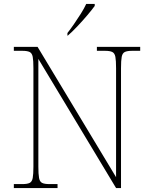

<svg xmlns="http://www.w3.org/2000/svg" viewBox="-20 -951 771 971"><path d="M50 0V-20H93Q118 -20 130 -26Q142 -32 145.5 -51Q149 -70 149 -108V-606Q149 -645 145.5 -663.5Q142 -682 130 -688Q118 -694 93 -694H50V-714H170L567 -55V-606Q567 -645 563.5 -663.5Q560 -682 548 -688Q536 -694 511 -694H470V-714H689V-694H648Q623 -694 611 -688Q599 -682 595.5 -663.5Q592 -645 592 -606V0H567L174 -653V-108Q174 -70 177.5 -51Q181 -32 193 -26Q205 -20 230 -20H271V0ZM321 -784Q336 -803 354 -829Q372 -855 389 -882Q406 -909 416 -931H459V-921Q447 -904 422.5 -875Q398 -846 371 -817.5Q344 -789 323 -771H321Z"/></svg>

Font: Noto Serif Myanmar Thin
Style: Regular
Weight: 100
Designer: Ben Mitchell and the Monotype Design Team
Foundry: Monotype Imaging Inc.
Version: Version 2.106; ttfautohint (v1.8.4.7-5d5b)